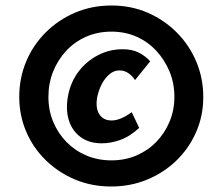

<svg xmlns="http://www.w3.org/2000/svg" viewBox="-20 -586 814 698"><path d="M384 92Q313 92 252.5 66.5Q192 41 146 -4Q100 -49 75 -108Q50 -167 50 -234Q50 -302 75 -362Q100 -422 146 -468Q192 -514 253 -540Q314 -566 385 -566Q457 -566 517.5 -539.5Q578 -513 623.5 -467Q669 -421 694 -361Q719 -301 719 -233Q719 -166 693.5 -107Q668 -48 622.5 -3.5Q577 41 516 66.5Q455 92 384 92ZM350 -65Q303 -65 272 -88.5Q241 -112 229.5 -151.5Q218 -191 228 -241Q238 -290 266.5 -327Q295 -364 336.5 -385.5Q378 -407 426 -407Q460 -407 484 -395Q508 -383 526 -363L471 -295Q460 -311 446 -320.5Q432 -330 414 -330Q395 -330 379 -317Q363 -304 351.5 -283Q340 -262 334 -236Q326 -195 340.5 -171.5Q355 -148 386 -148Q403 -148 422 -156.5Q441 -165 459 -178L486 -121Q451 -89 416.5 -77Q382 -65 350 -65ZM385 -3Q435 -3 476.5 -21Q518 -39 548.5 -70.5Q579 -102 596.5 -144Q614 -186 614 -234Q614 -283 596.5 -325.5Q579 -368 548.5 -401Q518 -434 476.5 -452.5Q435 -471 385 -471Q335 -471 293 -452.5Q251 -434 220.5 -401Q190 -368 173 -325.5Q156 -283 156 -234Q156 -185 173.5 -143Q191 -101 222 -69.5Q253 -38 294.5 -20.5Q336 -3 385 -3Z"/></svg>

Font: Ysabeau ExtraBold
Style: Italic
Weight: 800
Italic angle: -12°
Designer: Christian Thalmann (Catharsis Fonts)
Version: Version 2.002